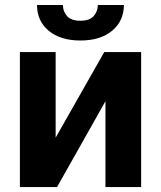

<svg xmlns="http://www.w3.org/2000/svg" viewBox="-20 -756 651 776"><path d="M204.9 -199.6 401.3 -545.5H550.4V0H406.2V-346.9L210.6 0H60.4V-545.5H204.9ZM375.4 -735.8H480.8Q480.5 -671.2 433.1 -631.7Q385.7 -592.3 305 -592.3Q224.1 -592.3 176.8 -631.7Q129.6 -671.2 129.6 -735.8H234.4Q234 -711.3 250.2 -691.8Q266.3 -672.2 305 -672.2Q342.7 -672.2 359 -691.4Q375.4 -710.6 375.4 -735.8Z"/></svg>

Font: InterMG
Style: Bold
Weight: 700
Designer: Rasmus Andersson
Foundry: rsms
Version: Version 3.019;December 26, 2023;FontCreator 15.0.0.2955 64-b